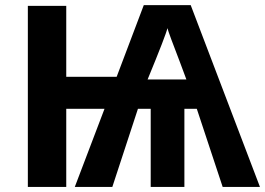

<svg xmlns="http://www.w3.org/2000/svg" viewBox="-20 -737 1045 757"><path d="M562 -423.8H714.8L689.9 -490.7Q645 -606.9 640.1 -626Q634.8 -600.6 562 -423.8ZM707 -308.1V0H574.2V-308.1H523.9L422.9 0H274.9L392.1 -308.1H241.2V0H89.8V-713.9H241.2V-434.1H439.9L546.9 -716.8H731.9L1004.9 0H857.9L755.9 -308.1Z"/></svg>

Font: NotoSans-Bold
Style: Bold
Weight: 700
Designer: Monotype Design team
Foundry: Monotype Imaging Inc.
Version: Version 1.04